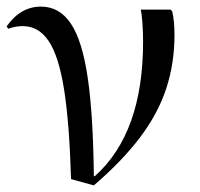

<svg xmlns="http://www.w3.org/2000/svg" viewBox="-20 -542 606 581"><path d="M264 19 195 0Q190 -169 174 -270.5Q158 -372 127.5 -417.5Q97 -463 49 -463Q27 -463 5 -455L0 -462Q42 -522 104 -522Q160 -522 194.5 -470.5Q229 -419 245.5 -306.5Q262 -194 264 -9H267Q413 -139 413 -416Q413 -445 411 -472.5Q409 -500 406 -513H496L501 -508Q508 -480 508 -436Q508 -350 483 -274Q458 -198 404 -126.5Q350 -55 264 19Z"/></svg>

Font: Display Regular
Style: Regular
Weight: 400
Designer: Latin by Veronika Burian and Jose Scaglione. Greek by Irene Vlachou. Cyrillic by Vera Evstafieva.
Foundry: TypeTogether
Version: Version 3.002